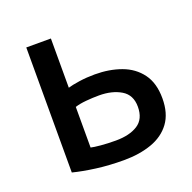

<svg xmlns="http://www.w3.org/2000/svg" viewBox="-101 -622 734 733"><g transform="rotate(-20 266.5 -255.0)"><path d="M283 11Q223 11 170.5 4Q118 -3 79 -13V-521H179V-321Q195 -326 225.5 -330.5Q256 -335 289 -335Q348 -335 396 -317.5Q444 -300 472.5 -261.5Q501 -223 501 -161Q501 -100 473 -62Q445 -24 395.5 -6.5Q346 11 283 11ZM279 -70Q335 -70 368.5 -91.5Q402 -113 402 -163Q402 -211 366 -232.5Q330 -254 277 -254Q251 -254 224 -251.5Q197 -249 179 -243V-78Q191 -75 218.5 -72.5Q246 -70 279 -70Z"/></g></svg>

Font: Ubuntu Sans Medium
Style: Regular
Weight: 500
Designer: Dalton Maag Ltd
Foundry: Dalton Maag Ltd
Version: Version 1.006; ttfautohint (v1.8.4.7-5d5b)